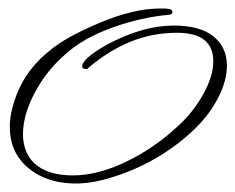

<svg xmlns="http://www.w3.org/2000/svg" viewBox="-20 -403 553 451"><path d="M151 28Q86 26 44.5 -10Q3 -46 3 -105Q3 -127 9 -149Q29 -229 93 -281Q115 -300 145 -316.5Q175 -333 213 -349Q294 -383 355 -383Q360 -383 365.5 -383Q371 -383 376 -382Q385 -381 385 -375Q385 -368 374 -368Q311 -362 246 -339Q176 -314 134 -276Q89 -237 61.5 -185Q34 -133 34 -88Q34 -45 61 -19Q92 9 151 9Q211 9 278 -24Q342 -55 396 -105Q433 -138 457 -181Q481 -224 481 -259Q481 -326 396 -326Q338 -326 286.5 -305Q235 -284 188 -244Q187 -241 182 -241Q173 -241 173 -247Q173 -265 231 -298Q315 -343 388 -343Q449 -343 481 -318Q513 -292 513 -249Q513 -212 491 -170.5Q469 -129 431 -94Q403 -68 369 -45.5Q335 -23 296 -6Q256 11 220 20Q184 29 151 28Z"/></svg>

Font: Passions Conflict
Style: Regular
Weight: 400
Designer: Robert E. Leuschke
Foundry: Robert E. Leuschke
Version: Version 1.010; ttfautohint (v1.8.3)